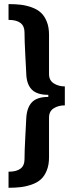

<svg xmlns="http://www.w3.org/2000/svg" viewBox="-20 -750 357 929"><path d="M21.3 -730.2Q54.7 -730.2 81.2 -727Q107.7 -723.7 134.2 -714.2Q160.7 -704.6 178.1 -688.5Q195.5 -672.5 206.3 -645.5Q217.2 -618.6 217.2 -582.5V-391.4Q217.2 -361.4 240 -346.7Q262.8 -331.9 293.7 -331.9V-240.2Q262.4 -240.2 239.8 -225.9Q217.2 -211.6 217.2 -180.7V11.7Q217.2 47.8 206.3 74.7Q195.5 101.7 178.1 117.5Q160.7 133.4 134.2 142.7Q107.7 152 81.2 155.3Q54.7 158.6 21.3 158.6V80.8Q98.6 80.8 98.6 21.3Q98.6 -16.9 102.3 -85.4Q106 -153.8 106.9 -174.2Q109 -227.6 133.6 -254.3Q158.1 -281.1 213.7 -281.1V-291.1Q157.7 -291.1 132.7 -317.8Q107.7 -344.5 106.9 -397.5Q106 -417.5 102.3 -486.1Q98.6 -554.7 98.6 -593.4Q98.6 -653.8 21.3 -653.8Z"/></svg>

Font: Puralecka Narrow
Style: Bold
Weight: 700
Designer: Hector Gatti, Marcela Romero, Pablo Cosgaya and Nicolas Silva
Version: Version 1.004;PS 001.004;hotconv 1.0.70;makeotf.lib2.5.58329